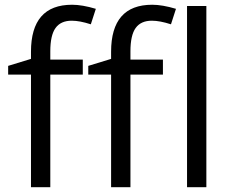

<svg xmlns="http://www.w3.org/2000/svg" viewBox="-20 -785 972 805"><path d="M663.1 -472.2H526.9V0H445.8V-472.2H350.1V-508.8L445.8 -538.1V-567.9Q445.8 -765.1 618.2 -765.1Q660.6 -765.1 717.8 -748L696.8 -683.1Q649.9 -698.2 616.7 -698.2Q570.8 -698.2 548.8 -667.7Q526.9 -637.2 526.9 -569.8V-535.2H663.1ZM327.1 -472.2H190.9V0H109.9V-472.2H14.2V-508.8L109.9 -538.1V-567.9Q109.9 -765.1 282.2 -765.1Q324.7 -765.1 381.8 -748L360.8 -683.1Q314 -698.2 280.8 -698.2Q234.9 -698.2 212.9 -667.7Q190.9 -637.2 190.9 -569.8V-535.2H327.1ZM845.2 0H764.2V-759.8H845.2Z"/></svg>

Font: f0_44652 
Style: Regular
Weight: 400
Foundry: Ascender Corporation
Version: Version 1.10